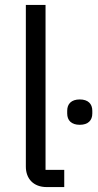

<svg xmlns="http://www.w3.org/2000/svg" viewBox="-20 -760 398 780"><path d="M304 -253C338 -253 355 -271 355 -299V-310C355 -338 338 -356 304 -356C270 -356 253 -338 253 -310V-299C253 -271 270 -253 304 -253ZM241 0V-70H165V-740H85V-83C85 -35 115 0 170 0Z"/></svg>

Font: LVC Sans
Style: Regular
Weight: 400
Designer: Mike Abbink, Paul van der Laan, Pieter van Rosmalen
Foundry: Bold Monday
Version: Version 3.0